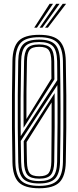

<svg xmlns="http://www.w3.org/2000/svg" viewBox="-20 -992 416 1019"><path d="M188 7.2Q110.5 7.2 79 -25Q47.5 -57.2 46 -131.5Q44.2 -227.5 43.6 -313.8Q43 -400 43.6 -486.2Q44.2 -572.5 46 -668.5Q47.5 -742.8 79 -775Q110.5 -807.2 188 -807.2Q264.8 -807.2 296.1 -774.9Q327.5 -742.5 329.2 -668.5Q331.2 -569.5 331.9 -483.8Q332.5 -398 331.8 -313Q331 -228 329.2 -131.2Q327.5 -57 295.9 -24.9Q264.2 7.2 188 7.2ZM188 -5.5Q256.8 -5.5 284.6 -34.9Q312.5 -64.2 314 -131.8Q315.5 -229.5 316.1 -316Q316.8 -402.5 316.1 -488Q315.5 -573.5 314 -668Q312.5 -736 284.6 -765.2Q256.8 -794.5 188 -794.5Q118 -794.5 90.5 -765.1Q63 -735.8 61.5 -668Q59.5 -576.8 58.9 -492.2Q58.2 -407.8 58.9 -320.1Q59.5 -232.5 61.5 -131.8Q62.8 -63.2 91.1 -34.4Q119.5 -5.5 188 -5.5ZM188 -18.2Q126.2 -18.2 102.1 -44.2Q78 -70.2 76.8 -131.8Q75 -227.5 74.4 -313.6Q73.8 -399.8 74.4 -486Q75 -572.2 76.8 -668Q78 -729.8 102.1 -755.8Q126.2 -781.8 188 -781.8Q247.8 -781.8 272.4 -755.9Q297 -730 298.5 -667.8Q301 -541.8 301.2 -414Q301.5 -286.2 298.5 -132.2Q297 -70 272.4 -44.1Q247.8 -18.2 188 -18.2ZM90 -269.5 284 -566.8Q284 -586.5 283.8 -615.5Q283.5 -644.5 283.2 -667.2Q282 -723.8 260.8 -746.4Q239.5 -769 188 -769Q134 -769 113.6 -745.8Q93.2 -722.5 92.2 -667.5Q90 -560.8 89.4 -466.1Q88.8 -371.5 90 -269.5ZM105.2 -313.8Q104.5 -400.5 105 -485.1Q105.5 -569.8 107.8 -667.5Q108.8 -715.8 125.4 -736Q142 -756.2 188 -756.2Q231.8 -756.2 249.4 -736.6Q267 -717 267.8 -666.8Q268 -647.5 268.2 -620.9Q268.5 -594.2 268.8 -571ZM120.2 -360.2 253 -575Q252.8 -596.8 252.6 -620.2Q252.5 -643.8 252.5 -666Q251.8 -708.8 238.6 -726.1Q225.5 -743.5 188 -743.5Q150 -743.5 136.9 -726.5Q123.8 -709.5 123 -667Q121.2 -581.2 120.5 -509.9Q119.8 -438.5 120.2 -360.2ZM188 -31Q240.8 -31 261.4 -54.1Q282 -77.2 283.2 -132.8Q285 -244 285.4 -340.4Q285.8 -436.8 284.5 -540.5L90.2 -243.8Q90.8 -215.8 91.1 -194Q91.5 -172.2 92.2 -132.5Q93.2 -77 113.8 -54Q134.2 -31 188 -31ZM188 -43.8Q142.5 -43.8 125.6 -63.8Q108.8 -83.8 107.5 -132.5Q107 -161.2 106.6 -187.8Q106.2 -214.2 105.8 -242.5L270 -497.8Q270.8 -403.2 270.1 -318.2Q269.5 -233.2 267.8 -133Q266.8 -84.2 250 -64Q233.2 -43.8 188 -43.8ZM188 -56.5Q225 -56.5 238.4 -73.6Q251.8 -90.8 252.5 -134Q253.2 -219.2 253.8 -294.1Q254.2 -369 254 -448.5L121.2 -238Q121.5 -206.2 122 -182.4Q122.5 -158.5 123 -133Q123.8 -90.8 136.9 -73.6Q150 -56.5 188 -56.5ZM161.5 -845 243.5 -972H261.5L176 -845ZM219 -845 313 -972H331L234 -845ZM190.2 -845 278.2 -972H296.2L205 -845Z"/></svg>

Font: Big Shoulders Inline Display Medium
Style: Regular
Weight: 500
Designer: Patric King
Foundry: XO Type Co
Version: Version 1.000